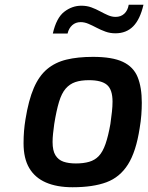

<svg xmlns="http://www.w3.org/2000/svg" viewBox="-20 -781 623 807"><path d="M285 6Q219 6 173 -14Q127 -34 103 -74.5Q79 -115 79 -179Q79 -206 81 -230.5Q83 -255 87 -279Q100 -360 122 -411Q144 -462 178 -490.5Q212 -519 259.5 -530.5Q307 -542 371 -542Q452 -542 496.5 -521Q541 -500 558.5 -457Q576 -414 576 -349Q576 -325 574 -298Q572 -271 567 -242Q552 -144 518 -90Q484 -36 427.5 -15Q371 6 285 6ZM299 -94Q331 -94 355 -101Q379 -108 395.5 -125.5Q412 -143 423.5 -176Q435 -209 444 -260Q448 -289 450.5 -311.5Q453 -334 453 -354Q453 -404 430 -424Q407 -444 354 -444Q320 -444 296.5 -436Q273 -428 256 -408.5Q239 -389 228 -352.5Q217 -316 208 -260Q205 -238 203 -219.5Q201 -201 201 -184Q201 -148 213 -128.5Q225 -109 246.5 -101.5Q268 -94 299 -94ZM202 -640Q217 -706 250 -731.5Q283 -757 322 -757Q345 -757 364 -750Q383 -743 400.5 -733.5Q418 -724 434 -717Q450 -710 466 -710Q488 -710 502.5 -723.5Q517 -737 521 -761H583Q569 -700 540 -670.5Q511 -641 465 -641Q443 -641 423.5 -648Q404 -655 386 -664.5Q368 -674 351.5 -681Q335 -688 319 -688Q298 -688 283.5 -675Q269 -662 264 -640Z"/></svg>

Font: Exo Thin SemiBold
Style: Italic
Weight: 600
Italic angle: -9°
Version: Version 2.000